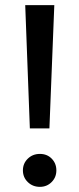

<svg xmlns="http://www.w3.org/2000/svg" viewBox="-20 -720 308 746"><path d="M172 -221H96L78 -700H191ZM135 6Q107 6 88 -12.5Q69 -31 69 -58Q69 -85 88 -103.5Q107 -122 135 -122Q163 -122 181 -103.5Q199 -85 199 -58Q199 -31 180.5 -12.5Q162 6 135 6Z"/></svg>

Font: false
Style: Regular
Weight: 500
Designer: Julieta Ulanovsky
Foundry: Julieta Ulanovsky
Version: Version 7.222;hotconv 1.0.109;makeotfexe 2.5.65596